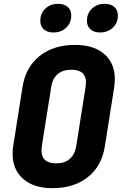

<svg xmlns="http://www.w3.org/2000/svg" viewBox="-20 -975 640 1005"><path d="M46 -169Q46 -189 49 -210L98 -520Q114 -623 187 -681.5Q260 -740 373 -740Q471 -740 526 -692Q581 -644 581 -561Q581 -541 578 -520L529 -210Q513 -106 440 -48Q367 10 254 10Q157 10 101.5 -38.5Q46 -87 46 -169ZM379 -210 428 -520Q430 -536 430 -544Q430 -610 353 -610Q309 -610 282 -587Q255 -564 248 -520L199 -210Q197 -194 197 -188Q197 -120 275 -120Q319 -120 345.5 -143.5Q372 -167 379 -210ZM191 -866Q191 -905 217.5 -930Q244 -955 284 -955Q316 -955 334.5 -938.5Q353 -922 353 -894Q353 -855 326.5 -830Q300 -805 260 -805Q228 -805 209.5 -821.5Q191 -838 191 -866ZM435 -866Q435 -905 461.5 -930Q488 -955 528 -955Q560 -955 578.5 -938.5Q597 -922 597 -894Q597 -855 570.5 -830Q544 -805 504 -805Q472 -805 453.5 -821.5Q435 -838 435 -866Z"/></svg>

Font: JetBrains Mono Extra Bold
Style: Italic
Weight: 800
Italic angle: -9°
Monospace: yes
Designer: Philipp Nurullin, Konstantin Bulenkov
Foundry: JetBrains
Version: 2.002